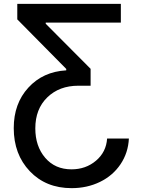

<svg xmlns="http://www.w3.org/2000/svg" viewBox="-20 -747 723 982"><path d="M639.2 -38.6Q635.7 34.7 596.4 93Q557.1 151.4 491.5 183.3Q425.8 215.3 346.2 215.3Q214.8 215.3 132.6 128.9Q50.3 42.5 50.3 -91.8Q50.3 -217.3 125 -298.8Q199.7 -380.4 318.8 -387.2V-394.5L68.4 -647.9V-727.1H598.1V-631.3H213.9V-625.5L443.4 -395V-308.6H380.9Q283.2 -308.6 221.9 -249Q160.6 -189.5 160.6 -90.3Q160.6 1 211.2 60.1Q261.7 119.1 345.7 119.1Q418.9 119.1 471.2 74.7Q523.4 30.3 527.8 -38.6Z"/></svg>

Font: Karasuma Gothic
Style: Regular
Weight: 500
Designer: Rasmus Andersson / Ryoko Nishizuka
Foundry: Genbu
Version: Version 1.00